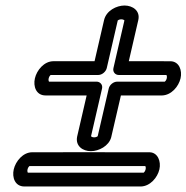

<svg xmlns="http://www.w3.org/2000/svg" viewBox="-20 -651 676 696"><path d="M490.8 25C524.4 24.1 551 -7.4 557.8 -37C564.4 -65.8 552.1 -97.9 523 -99C509.9 -99.4 99.7 -99.1 97.1 -99.1C63 -99.1 36.6 -66.3 29.8 -37C23.1 -8 34.1 25 68.5 25ZM500.8 -25H81.1C80.1 -26.1 78.3 -30.4 79.8 -37C81.4 -43.8 85.4 -48.2 86.7 -49.1C110.5 -49.1 488.7 -49.3 506.5 -49.1C507.5 -48 509.4 -43.8 507.8 -37C506.1 -29.6 501.7 -25.6 500.8 -25ZM567.5 -305C601.1 -305.9 627.6 -337.4 634.5 -367C641.1 -395.8 629.7 -427.9 598.6 -429C591 -429.3 528.7 -429.2 446.9 -429.2C465.3 -508.6 481.3 -578.1 481.3 -578.1C489.1 -612.2 460.7 -631 431.4 -631C402.3 -631 365.1 -612.4 357.2 -578L322.8 -429.2C243.3 -429.1 173.8 -429.1 173.8 -429.1C139.7 -429.1 113.2 -396.3 106.5 -367C99.8 -338 110.8 -305 145.2 -305H294.1L259.6 -155.7C252.8 -121.8 279.9 -103 309.5 -103C338.3 -103 374.7 -121.8 383.1 -153.3C385.1 -160.9 399.4 -223.2 418.3 -305ZM577.4 -355H404.8C391.2 -355 377.2 -343.6 374.1 -330C354.2 -243.6 336.1 -165.4 334.1 -157.1C332.7 -155.8 327.8 -153.1 321.1 -153.1C313.6 -153.1 310.4 -156.5 310 -157.3L349.9 -330C353.4 -345.1 341.4 -355 330.7 -355H157.8C156.8 -356.1 154.9 -360.4 156.5 -367.1C158.1 -373.8 162.1 -378.2 163.4 -379.1C173.8 -379.1 250.8 -379.1 336.2 -379.2C350.5 -379.2 364.1 -391.7 367 -404.2L406.9 -577C408.3 -578.2 413.2 -581 419.9 -581C426.7 -581 430.3 -578 431 -576.9C428.6 -566.5 410.9 -489.6 391.2 -404.2C387.9 -390 397.9 -379.2 410.4 -379.2C496.8 -379.2 574.9 -379.2 583.2 -379.1C584.2 -378 586 -373.8 584.5 -367C582.8 -359.6 578.4 -355.6 577.4 -355Z"/></svg>

Font: Hi.
Style: Regular
Weight: 400
Designer: Mew Too, Robert Jablonski
Foundry: Cannot Into Space Fonts
Version: Version 1.996